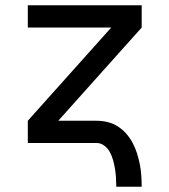

<svg xmlns="http://www.w3.org/2000/svg" viewBox="-20 -540 640 725"><path d="M419 165Q419 148 418 131.5Q417 115 414.5 99Q412 83 407.5 66.5Q403 50 395.5 35.5Q388 21 374.5 10.5Q361 0 345 0H85V-84L400 -436H85V-520H515V-436L200 -84H345Q366 -84 386.5 -79Q407 -74 425 -62.5Q443 -51 457 -35Q471 -19 481 0Q491 19 497.5 39.5Q504 60 508 80.5Q512 101 513.5 122.5Q515 144 515 165Z"/></svg>

Font: Zed Mono Medium Extended
Style: Regular
Weight: 500
Width: 7
Monospace: yes
Designer: Belleve Invis
Foundry: Belleve Invis
Version: Version 1.0.0; ttfautohint (v1.8.4)